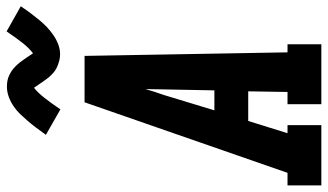

<svg xmlns="http://www.w3.org/2000/svg" viewBox="-246 -786 1017 596"><g transform="rotate(-90 263.0 -488.5)"><path d="M-15 0V-105H24L243 -735H387L398 -105H423V0H237V-105H275L277 -227H185L147 -105H172V0ZM280 -332 283 -490Q283 -504 283.5 -518Q284 -532 284 -546Q280 -532 275.5 -518Q271 -504 266 -490L218 -332ZM221 -810 142 -855Q154 -872 165 -886.5Q176 -901 186.5 -913Q197 -925 207 -935.5Q217 -946 231 -955.5Q245 -965 260.5 -970.5Q276 -976 291 -976Q301 -976 309.5 -974.5Q318 -973 326.5 -969Q335 -965 341.5 -960.5Q348 -956 355 -949Q362 -942 367 -935.5Q372 -929 376.5 -922.5Q381 -916 386 -908.5Q391 -901 395 -895Q411 -907 426.5 -926.5Q442 -946 463 -977L541 -933Q529 -915 518 -900.5Q507 -886 497 -874Q487 -862 476.5 -852Q466 -842 452.5 -832.5Q439 -823 423.5 -817Q408 -811 392 -811Q383 -811 374.5 -813Q366 -815 357 -818.5Q348 -822 341.5 -826.5Q335 -831 328 -838Q321 -845 316 -852Q311 -859 306.5 -865Q302 -871 297 -879Q292 -887 288 -892Q273 -880 257.5 -860.5Q242 -841 221 -810Z"/></g></svg>

Font: Iosevka Slab Extrabold Oblique
Style: Regular
Weight: 800
Italic angle: -9°
Monospace: yes
Designer: Belleve Invis
Foundry: Belleve Invis
Version: Version 11.1.1; ttfautohint (v1.8.3)